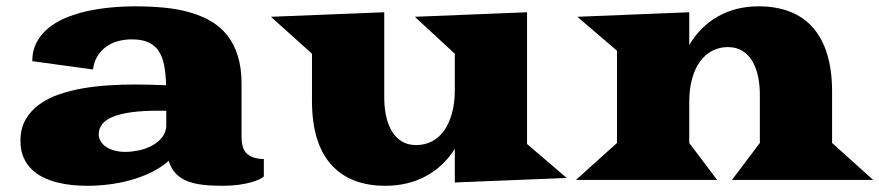

<svg xmlns="http://www.w3.org/2000/svg" viewBox="-20 -580 2835 619"><path d="M45.9 -126Q45.9 -165 62 -193.6Q78.1 -222.2 105.5 -242.4Q132.8 -262.7 169.4 -275.4Q206.1 -288.1 247.1 -295.2Q288.1 -302.2 331.3 -304.9Q374.5 -307.6 415.5 -307.6Q438.5 -307.6 464.1 -306.9Q489.7 -306.2 515.6 -305.2Q514.6 -340.3 509.5 -367.9Q504.4 -395.5 492.4 -414.3Q480.5 -433.1 459.2 -443.1Q438 -453.1 404.8 -453.1Q383.3 -453.1 362.3 -447.8Q341.3 -442.4 324.2 -430.7Q307.1 -418.9 295.2 -400.6Q283.2 -382.3 279.8 -356L84 -382.8Q84 -416 97.4 -442.1Q110.8 -468.3 134.3 -488Q157.7 -507.8 189.7 -521.5Q221.7 -535.2 258.5 -543.5Q295.4 -551.8 335.7 -555.7Q376 -559.6 416 -559.6Q464.4 -559.6 508.5 -555.4Q552.7 -551.3 590.8 -540.5Q628.9 -529.8 659.9 -511.7Q690.9 -493.7 712.9 -465.8Q734.9 -438 746.8 -399.4Q758.8 -360.8 758.8 -309.6V-137.7Q758.8 -98.6 778.1 -83Q797.4 -67.4 830.6 -67.4V-11.2Q826.2 -6.8 815.7 -1.7Q805.2 3.4 788.3 8.1Q771.5 12.7 748.5 15.9Q725.6 19 695.8 19Q659.7 19 630.9 15.4Q602.1 11.7 580.8 2.7Q559.6 -6.3 545.4 -22Q531.2 -37.6 523.9 -61.5Q499.5 -40 468.8 -24.9Q438 -9.8 403.6 0Q369.1 9.8 332.8 14.4Q296.4 19 261.2 19Q237.8 19 212.9 16.6Q188 14.2 164.1 8.1Q140.1 2 118.7 -8.5Q97.2 -19 81.1 -35.2Q64.9 -51.3 55.4 -73.7Q45.9 -96.2 45.9 -126ZM298.3 -147.5Q298.3 -134.3 305.2 -123.5Q312 -112.8 323.7 -105.5Q335.4 -98.1 351.1 -94.2Q366.7 -90.3 384.3 -90.3Q402.3 -90.3 424.3 -94.5Q446.3 -98.6 466.1 -108.4Q485.8 -118.2 500 -134Q514.2 -149.9 516.1 -172.9V-222.7Q509.3 -223.1 503.2 -223.1Q497.1 -223.1 491.7 -223.1Q439.5 -223.1 402.8 -218Q366.2 -212.9 343 -203.1Q319.8 -193.4 309.1 -179.2Q298.3 -165 298.3 -147.5Z M985.8 -406.7 853.5 -525.9 1218.8 -540.5V-265.6Q1218.8 -234.4 1224.6 -206.5Q1230.5 -178.7 1242.9 -157.7Q1255.4 -136.7 1274.9 -124.5Q1294.4 -112.3 1321.8 -112.3Q1349.1 -112.3 1372.1 -124Q1395 -135.7 1411.4 -158.4Q1427.7 -181.2 1437 -214.4Q1446.3 -247.6 1446.3 -290V-406.7L1317.4 -525.9L1679.2 -540.5V-115.7L1807.1 -6.3L1446.3 8.3V-100.1Q1409.7 -42.5 1352.3 -11.7Q1294.9 19 1222.2 19Q1108.4 19 1047.1 -50Q985.8 -119.1 985.8 -255.4Z M1969.2 -119.1V-416.5L1841.3 -525.9L2202.1 -540.5V-434.6Q2237.3 -494.6 2294.7 -527.1Q2352.1 -559.6 2426.3 -559.6Q2482.9 -559.6 2527.1 -542.2Q2571.3 -524.9 2601.3 -490.5Q2631.3 -456.1 2647 -404.5Q2662.6 -353 2662.6 -285.2V-119.1L2794.9 0H2339.8L2429.7 -119.1V-274.9Q2429.7 -306.2 2423.8 -334Q2418 -361.8 2405.5 -382.8Q2393.1 -403.8 2373.5 -416Q2354 -428.2 2326.7 -428.2Q2299.3 -428.2 2276.4 -416.3Q2253.4 -404.3 2236.8 -381.6Q2220.2 -358.9 2211.2 -325.9Q2202.1 -293 2202.1 -250.5V-119.1L2292 0H1836.9Z"/></svg>

Font: Goblin One
Style: Regular
Weight: 400
Designer: Riccardo De Franceschi
Foundry: Sorkin Type Co.
Version: Version 1.001